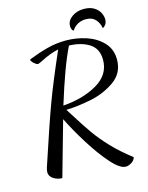

<svg xmlns="http://www.w3.org/2000/svg" viewBox="-143 -966 908 1175"><g transform="rotate(-15 311.0 -378.5)"><path d="M209 -259Q191 -197 149 -47L111 88Q80 88 55.5 71.5Q31 55 31 30Q31 18 37 -1Q43 -20 45 -25Q122 -259 165.5 -376.5Q209 -494 290 -679Q236 -668 176 -636Q170 -634 161 -629.5Q152 -625 148 -625Q139 -625 123.5 -639Q108 -653 108 -664Q168 -688 227 -704Q286 -720 349 -720Q415 -720 477.5 -699.5Q540 -679 581 -635.5Q622 -592 622 -527Q622 -441 553.5 -393Q485 -345 399.5 -328Q314 -311 243 -309L269 -268Q317 -191 353 -140Q389 -89 441.5 -33.5Q494 22 566 77Q562 96 542.5 108.5Q523 121 505 121Q468 121 413 58.5Q358 -4 303 -92Q248 -180 209 -259ZM539 -547Q539 -618 488 -650.5Q437 -683 360 -685Q304 -573 232 -339Q359 -348 449 -400.5Q539 -453 539 -547ZM502 -814Q443 -814 411 -765Q397 -776 397 -798Q397 -832 429 -855Q461 -878 504 -878Q543 -878 568 -863Q593 -848 604.5 -826Q616 -804 616 -783Q616 -750 588 -734Q582 -768 561 -791Q540 -814 502 -814Z"/></g></svg>

Font: Dancing Script
Style: Bold
Weight: 700
Designer: Pablo Impallari
Foundry: Pablo Impallari
Version: Version 2.000